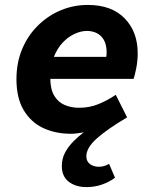

<svg xmlns="http://www.w3.org/2000/svg" viewBox="-20 -528 640 775"><path d="M328.8 227.2Q286 227.2 257.8 205.8Q229.6 184.4 229.6 142.2Q229.6 112.2 242.9 87.4Q256.3 62.7 276.7 42.3Q297.1 22 317.8 6.3Q307.1 8.2 292.9 10.1Q278.6 12 267.1 12Q203.4 12 153.6 -11.6Q103.9 -35.3 75.2 -84.1Q46.4 -132.9 46.4 -208.1Q46.4 -275.5 69.6 -330.4Q92.8 -385.3 133.2 -425Q173.5 -464.8 225.3 -486.5Q277.1 -508.1 334.2 -508.1Q430.4 -508.1 483.1 -454Q535.8 -399.9 535.8 -313.2Q535.8 -282.4 529.9 -252.4Q523.9 -222.5 519.2 -209.6H148.7L163.7 -298.4H443.6L404.4 -277.7Q406.7 -286.5 408.6 -296.6Q410.4 -306.6 410.4 -316.2Q410.4 -358.7 388.7 -380.9Q366.9 -403.1 330.2 -403.1Q306.8 -403.1 280.8 -391.1Q254.8 -379.2 232.8 -355.8Q210.8 -332.3 196.9 -296.9Q183 -261.5 183 -213.5Q183 -168.9 198.5 -142.4Q214 -116 240.5 -104.5Q267 -93 298.7 -93Q341.7 -93 377.5 -107.8Q413.4 -122.5 447.4 -145.2L493 -54.2Q413.7 -7.3 371.1 30.6Q328.5 68.4 328.5 102.9Q328.5 123.6 343.4 134.4Q358.2 145.1 377.6 145.1Q389.4 145.1 398.9 142.6Q408.4 140 420.4 133.5L444.2 189.4Q421.8 206.3 392.3 216.7Q362.8 227.2 328.8 227.2Z"/></svg>

Font: SourceCodeVF
Style: Italic
Weight: 200
Italic angle: -11°
Monospace: yes
Designer: Paul D. Hunt, Teo Tuominen
Foundry: Adobe
Version: Version 1.026;hotconv 1.1.0;makeotfexe 2.6.0